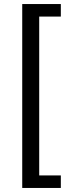

<svg xmlns="http://www.w3.org/2000/svg" viewBox="-20 -780 346 950"><path d="M90 150V-760H281V-698H174V88H281V150Z"/></svg>

Font: Hedvig Letters Sans
Style: Regular
Weight: 400
Designer: Alexander Örn & Tor Weibull
Foundry: Kanon Foundry
Version: Version 1.000; ttfautohint (v1.8.4.7-5d5b)